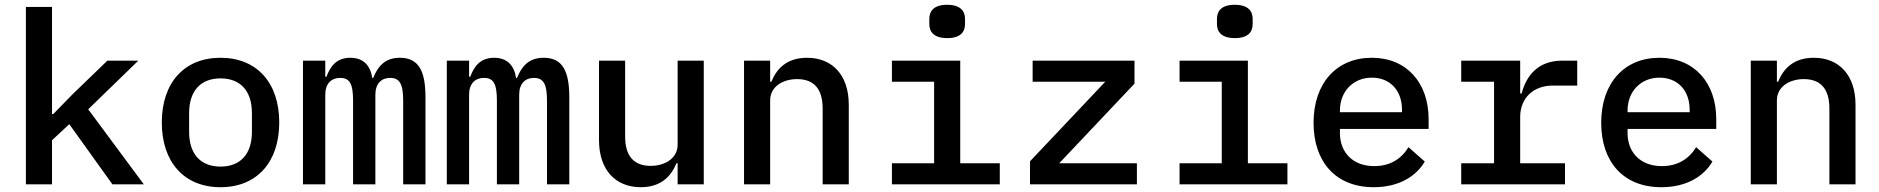

<svg xmlns="http://www.w3.org/2000/svg" viewBox="-20 -769 7840 801"><path d="M88 0H197V-184L269 -251L449 0H580L348 -313L557 -516H428L283 -376L202 -293H197V-740H88Z M900 12C1052 12 1145 -93 1145 -258C1145 -423 1052 -528 900 -528C748 -528 655 -423 655 -258C655 -93 748 12 900 12ZM900 -74C820 -74 769 -123 769 -219V-297C769 -393 820 -442 900 -442C980 -442 1031 -393 1031 -297V-219C1031 -123 980 -74 900 -74Z M1337 0V-374C1337 -421 1363 -444 1399 -444C1438 -444 1453 -421 1453 -349V0H1546V-374C1546 -421 1572 -444 1607 -444C1646 -444 1662 -421 1662 -349V0H1755V-363C1755 -471 1728 -528 1648 -528C1585 -528 1556 -491 1537 -444H1533C1525 -496 1496 -528 1441 -528C1385 -528 1358 -493 1342 -449H1337V-516H1244V0Z M1937 0V-374C1937 -421 1963 -444 1999 -444C2038 -444 2053 -421 2053 -349V0H2146V-374C2146 -421 2172 -444 2207 -444C2246 -444 2262 -421 2262 -349V0H2355V-363C2355 -471 2328 -528 2248 -528C2185 -528 2156 -491 2137 -444H2133C2125 -496 2096 -528 2041 -528C1985 -528 1958 -493 1942 -449H1937V-516H1844V0Z M2807 0H2916V-516H2807V-166C2807 -106 2751 -77 2695 -77C2624 -77 2588 -118 2588 -200V-516H2479V-184C2479 -59 2549 12 2653 12C2738 12 2780 -34 2802 -88H2807Z M3193 0V-350C3193 -410 3249 -439 3305 -439C3376 -439 3412 -398 3412 -316V0H3521V-332C3521 -457 3451 -528 3347 -528C3262 -528 3220 -482 3198 -428H3193V-516H3084V0Z M3932 -610C3987 -610 4006 -636 4006 -669V-690C4006 -723 3987 -749 3931 -749C3876 -749 3857 -723 3857 -690V-669C3857 -636 3876 -610 3932 -610ZM3701 0H4151V-88H3986V-516H3701V-428H3877V-88H3701Z M4723 0V-88H4399L4713 -420V-516H4288V-428H4591L4277 -96V0Z M5132 -610C5187 -610 5206 -636 5206 -669V-690C5206 -723 5187 -749 5131 -749C5076 -749 5057 -723 5057 -690V-669C5057 -636 5076 -610 5132 -610ZM4901 0H5351V-88H5186V-516H4901V-428H5077V-88H4901Z M5711 12C5818 12 5889 -35 5924 -95L5856 -155C5827 -107 5780 -76 5713 -76C5624 -76 5570 -133 5570 -214V-231H5940V-272C5940 -424 5848 -528 5703 -528C5556 -528 5460 -422 5460 -257C5460 -93 5553 12 5711 12ZM5703 -445C5779 -445 5829 -392 5829 -311V-301H5570V-308C5570 -388 5626 -445 5703 -445Z M6076 0H6509V-88H6322V-281C6322 -361 6378 -412 6458 -412H6560V-516H6498C6394 -516 6347 -451 6328 -379H6322V-516H6076V-428H6213V-88H6076Z M6911 12C7018 12 7089 -35 7124 -95L7056 -155C7027 -107 6980 -76 6913 -76C6824 -76 6770 -133 6770 -214V-231H7140V-272C7140 -424 7048 -528 6903 -528C6756 -528 6660 -422 6660 -257C6660 -93 6753 12 6911 12ZM6903 -445C6979 -445 7029 -392 7029 -311V-301H6770V-308C6770 -388 6826 -445 6903 -445Z M7393 0V-350C7393 -410 7449 -439 7505 -439C7576 -439 7612 -398 7612 -316V0H7721V-332C7721 -457 7651 -528 7547 -528C7462 -528 7420 -482 7398 -428H7393V-516H7284V0Z"/></svg>

Font: IBM Mono Medium
Style: Regular
Weight: 500
Monospace: yes
Designer: Mike Abbink, Paul van der Laan, Pieter van Rosmalen
Foundry: Bold Monday
Version: Version 2.3